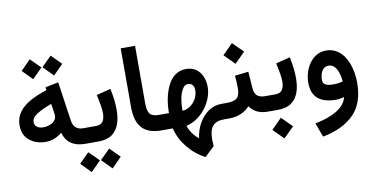

<svg xmlns="http://www.w3.org/2000/svg" viewBox="-88 -971 2893 1486"><g transform="rotate(-10 1358.5 -227.5)"><path d="M296.4 -641.1 374 -562.5 451.7 -641.1 374 -718.8ZM132.8 -641.1 210 -562.5 288.1 -641.1 210 -718.8ZM538.6 0V-121.6H523.4C473.1 -121.6 447.3 -151.4 440.9 -196.8L396 -505.4L292.5 -484.4L295.9 -460.9C247.6 -446.3 204.6 -428.7 166.5 -407.7C90.3 -365.7 43.5 -308.1 43.5 -230C43.5 -177.7 60.5 -137.7 95.2 -109.9C129.4 -82 171.9 -67.9 223.1 -67.9C269.5 -67.9 312 -84.5 350.6 -117.2C372.6 -39.1 429.2 0 521.5 0ZM326.7 -255.9C326.7 -207.5 272.5 -182.1 222.7 -182.1C181.6 -182.1 154.8 -202.1 154.8 -234.9C154.8 -257.8 169.9 -278.8 200.2 -297.9C230.5 -316.9 268.1 -334 313.5 -350.1L323.2 -287.6C325.2 -275.9 326.7 -265.1 326.7 -255.9Z M623.5 0C668.9 0 705.1 -9.8 731.4 -28.8C784.2 -66.9 804.7 -135.3 804.7 -218.8C804.7 -270 797.4 -327.6 785.2 -384.8L673.3 -356.4C683.6 -307.1 695.8 -253.4 695.8 -210C695.8 -184.1 690.9 -163.1 680.7 -146.5C670.4 -129.9 651.4 -121.6 623.5 -121.6H518.1V0ZM617.7 145.5 695.3 224.1 772.9 145.5 695.3 67.9ZM454.1 145.5 531.2 224.1 609.4 145.5 531.2 67.9Z M918 -218.8C918 -70.8 980.5 0 1117.7 0H1129.9V-121.6H1117.7C1085 -121.6 1062.5 -129.4 1049.8 -145C1037.1 -160.2 1030.8 -187.5 1030.8 -226.1V-680.2H918Z M1208 0C1231.4 107.4 1317.9 212.4 1418.9 262.2L1495.1 190.4C1493.7 173.3 1492.7 155.8 1492.7 140.1C1492.7 43 1524.9 0 1610.8 0H1627.9V-121.6H1611.8C1574.2 -121.6 1540.5 -111.3 1509.8 -90.8C1448.7 -49.3 1406.2 23.4 1394.5 110.8C1356.9 82 1326.7 37.1 1315.4 -1.5C1427.2 -23.4 1529.3 -148.9 1529.3 -269.5C1529.3 -316.9 1516.6 -356.4 1491.7 -388.2C1466.3 -419.4 1431.2 -435.1 1386.2 -435.1C1317.4 -435.1 1270 -393.1 1241.2 -332.5C1211.9 -271.5 1199.2 -197.3 1199.2 -131.3V-121.6H1110.4V0ZM1382.3 -317.9C1411.1 -317.9 1430.2 -297.4 1430.2 -262.7C1430.2 -189 1373 -125 1305.2 -121.1V-131.8C1305.2 -160.6 1308.1 -189 1313.5 -217.8C1318.8 -246.6 1327.6 -270.5 1339.4 -289.6C1350.6 -308.6 1365.2 -317.9 1382.3 -317.9Z M1752.4 -317.9C1755.9 -286.1 1757.3 -252.9 1757.3 -217.3C1757.3 -182.6 1750 -157.7 1734.9 -143.6C1719.7 -128.9 1692.9 -121.6 1655.3 -121.6H1608.4V0H1655.3C1717.3 0 1775.4 -23.9 1813 -67.4C1841.8 -26.4 1885.7 0 1953.6 0H1964.8V-121.6H1954.6C1898.4 -121.6 1872.1 -146.5 1868.7 -200.7L1859.4 -330.6ZM1691.9 -489.3 1772.9 -408.2 1854.5 -489.3 1772.9 -570.8Z M2033.2 0C2078.6 0 2114.7 -9.8 2141.1 -28.8C2193.8 -66.9 2214.4 -135.3 2214.4 -218.8C2214.4 -270 2207 -327.6 2194.8 -384.8L2083 -356.4C2093.3 -307.1 2105.5 -253.4 2105.5 -210C2105.5 -184.1 2100.6 -163.1 2090.3 -146.5C2080.1 -129.9 2061 -121.6 2033.2 -121.6H1944.8V0ZM1964.4 145.5 2045.4 226.6 2127 145.5 2045.4 64Z M2674.3 -99.1C2674.3 -242.7 2613.3 -387.7 2479 -387.7C2363.3 -387.7 2301.3 -266.6 2301.3 -165.5C2301.3 -49.8 2371.1 1 2492.2 1C2511.2 1 2535.6 -2.9 2555.7 -8.3C2545.4 32.2 2517.6 65.9 2473.1 93.3C2428.2 120.1 2371.1 140.6 2301.3 153.8L2342.3 264.6C2447.3 244.6 2528.8 205.6 2586.9 147.9C2645 89.8 2674.3 7.8 2674.3 -99.1ZM2491.7 -119.6C2440.9 -119.6 2408.7 -130.4 2408.7 -169.9C2408.7 -182.1 2410.6 -195.8 2415 -211.4C2422.9 -242.2 2442.4 -269 2478 -269C2534.7 -269 2560.1 -201.2 2565.9 -129.4C2545.9 -123.5 2519.5 -119.6 2491.7 -119.6Z"/></g></svg>

Font: Vazirmatn SemiBold
Style: Regular
Weight: 600
Designer: Saber Rastikerdar
Foundry: Saber Rastikerdar
Version: Version 33.003